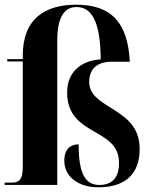

<svg xmlns="http://www.w3.org/2000/svg" viewBox="-21 -788 646 818"><path d="M398 10C515 10 574 -49 574 -153C574 -251 512 -290 454 -327C402 -359 359 -386 359 -439C359 -506 408 -525 453 -525H532C524 -687 457 -768 304 -768C175 -768 76 -712 76 -551V-536H10V-526H76V-77C76 -18 57 -10 28 -10H-1V0H223V-615C223 -708 249 -758 305 -758C375 -758 407 -685 408 -535C325 -530 265 -482 265 -394C265 -296 324 -260 383 -226C437 -195 486 -167 486 -94C486 -31 457 0 402 0C342 0 314 -49 314 -173C283 -173 253 -157 253 -103C253 -38 309 10 398 10Z"/></svg>

Font: Noto Serif Display ExtraCondensed ExtraBold
Style: Regular
Weight: 800
Width: 2
Designer: Monotype Design Team
Foundry: Monotype Imaging Inc.
Version: Version 2.009